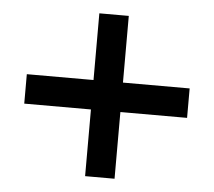

<svg xmlns="http://www.w3.org/2000/svg" viewBox="-44 -599 722 647"><g transform="rotate(5 316.5 -275.5)"><path d="M591.8 -225.6H366.2V0H266.6V-225.6H41V-325.2H266.6V-550.8H366.2V-325.2H591.8Z"/></g></svg>

Font: Allerta
Style: Stencil
Weight: 400
Designer: Matt McInerney
Foundry: Matt McInerney
Version: Version 1.0